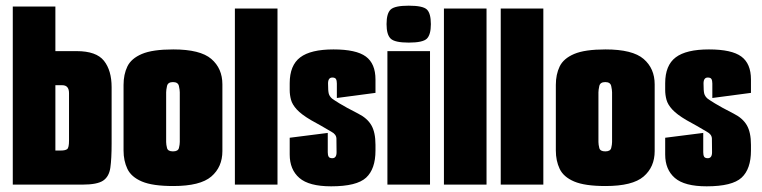

<svg xmlns="http://www.w3.org/2000/svg" viewBox="-20 -650 2682 676"><path d="M25 0V-627H175V-470H250Q319 -470 346 -436Q373 -402 373 -343V-145Q373 -91 368.5 -59.5Q364 -28 343 -14Q322 0 270 0ZM175 -120H194Q210 -120 216.5 -125Q223 -130 223 -155V-322Q223 -350 199 -350H175Z M590 5Q517 5 479.5 -11Q442 -27 428.5 -55.5Q415 -84 415 -120V-351Q415 -388 428.5 -416Q442 -444 479.5 -460Q517 -476 590 -476Q685 -476 724 -442.5Q763 -409 763 -353V-118Q763 -62 724 -28.5Q685 5 590 5ZM589 -117Q607 -117 610 -129Q613 -141 613 -150V-325Q613 -333 610 -347Q607 -361 589 -361Q571 -361 568 -347Q565 -333 565 -325V-150Q565 -141 568 -129Q571 -117 589 -117Z M807 -620H957V0H807Z M1146 6Q1068 6 1034 -23.5Q1000 -53 1000 -106V-165L1134 -182V-114Q1134 -104 1137 -98.5Q1140 -93 1150 -93Q1165 -93 1165 -114Q1165 -147 1164.5 -162Q1164 -177 1147 -186Q1129 -197 1111 -207Q1093 -217 1075 -227Q1041 -247 1025 -264.5Q1009 -282 1004.5 -299Q1000 -316 1000 -333V-357Q1000 -420 1037 -448Q1074 -476 1154 -476Q1234 -476 1268 -451Q1302 -426 1302 -370V-323L1166 -305V-356Q1166 -366 1163 -371.5Q1160 -377 1150 -377Q1135 -377 1135 -356Q1135 -330 1137.5 -320.5Q1140 -311 1149 -303Q1154 -299 1175 -286Q1196 -273 1241 -250Q1273 -234 1287.5 -209Q1302 -184 1302 -140V-120Q1302 -55 1269 -24.5Q1236 6 1146 6Z M1419 -500Q1370 -500 1355.5 -514Q1341 -528 1341 -565Q1341 -603 1355.5 -616.5Q1370 -630 1419 -630Q1469 -630 1483 -616.5Q1497 -603 1497 -565Q1497 -528 1483 -514Q1469 -500 1419 -500ZM1344 0V-470H1494V0Z M1543 -620H1693V0H1543Z M1743 -620H1893V0H1743Z M2112 5Q2039 5 2001.5 -11Q1964 -27 1950.5 -55.5Q1937 -84 1937 -120V-351Q1937 -388 1950.5 -416Q1964 -444 2001.5 -460Q2039 -476 2112 -476Q2207 -476 2246 -442.5Q2285 -409 2285 -353V-118Q2285 -62 2246 -28.5Q2207 5 2112 5ZM2111 -117Q2129 -117 2132 -129Q2135 -141 2135 -150V-325Q2135 -333 2132 -347Q2129 -361 2111 -361Q2093 -361 2090 -347Q2087 -333 2087 -325V-150Q2087 -141 2090 -129Q2093 -117 2111 -117Z M2468 6Q2390 6 2356 -23.5Q2322 -53 2322 -106V-165L2456 -182V-114Q2456 -104 2459 -98.5Q2462 -93 2472 -93Q2487 -93 2487 -114Q2487 -147 2486.5 -162Q2486 -177 2469 -186Q2451 -197 2433 -207Q2415 -217 2397 -227Q2363 -247 2347 -264.5Q2331 -282 2326.5 -299Q2322 -316 2322 -333V-357Q2322 -420 2359 -448Q2396 -476 2476 -476Q2556 -476 2590 -451Q2624 -426 2624 -370V-323L2488 -305V-356Q2488 -366 2485 -371.5Q2482 -377 2472 -377Q2457 -377 2457 -356Q2457 -330 2459.5 -320.5Q2462 -311 2471 -303Q2476 -299 2497 -286Q2518 -273 2563 -250Q2595 -234 2609.5 -209Q2624 -184 2624 -140V-120Q2624 -55 2591 -24.5Q2558 6 2468 6Z"/></svg>

Font: Smooch Sans Black
Style: Regular
Weight: 900
Designer: Robert E. Leuschke
Foundry: Robert E. Leuschke
Version: Version 1.010; ttfautohint (v1.8.3)